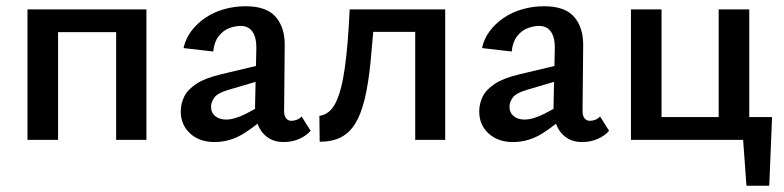

<svg xmlns="http://www.w3.org/2000/svg" viewBox="-20 -448 2510 615"><path d="M352 0V-418H449V0ZM68 0V-418H166V0ZM115 -345V-418H403V-345Z M888 7Q846 7 821 -23Q796 -53 797 -110L801 -287Q802 -315 796 -332Q790 -349 778.5 -357Q767 -365 751 -365Q733 -365 713.5 -357.5Q694 -350 680 -331.5Q666 -313 663 -283L568 -294Q574 -323 592 -347.5Q610 -372 637 -390.5Q664 -409 697.5 -418.5Q731 -428 767 -428Q834 -428 863.5 -393.5Q893 -359 892 -301L890 -92Q890 -77 896.5 -69Q903 -61 913 -61Q922 -61 931 -64.5Q940 -68 946 -75L975 -29Q961 -13 938.5 -3Q916 7 888 7ZM667 7Q619 7 589 -20.5Q559 -48 559 -91Q559 -116 570 -138.5Q581 -161 609 -179.5Q637 -198 688 -210L852 -249L857 -203L711 -160Q677 -150 666.5 -135.5Q656 -121 656 -106Q656 -87 669.5 -76Q683 -65 704 -65Q731 -65 767.5 -83.5Q804 -102 849 -129L855 -95Q811 -53 765 -23Q719 7 667 7Z M1004 6 1003 -77Q1036 -81 1055 -118.5Q1074 -156 1084.5 -230.5Q1095 -305 1100 -418H1181Q1174 -322 1167 -250.5Q1160 -179 1148 -130Q1136 -81 1117.5 -51.5Q1099 -22 1071.5 -8Q1044 6 1004 6ZM1310 0V-418H1406V0ZM1149 -346V-418H1351V-346Z M1844 7Q1802 7 1777 -23Q1752 -53 1753 -110L1757 -287Q1758 -315 1752 -332Q1746 -349 1734.5 -357Q1723 -365 1707 -365Q1689 -365 1669.5 -357.5Q1650 -350 1636 -331.5Q1622 -313 1619 -283L1524 -294Q1530 -323 1548 -347.5Q1566 -372 1593 -390.5Q1620 -409 1653.5 -418.5Q1687 -428 1723 -428Q1790 -428 1819.5 -393.5Q1849 -359 1848 -301L1846 -92Q1846 -77 1852.5 -69Q1859 -61 1869 -61Q1878 -61 1887 -64.5Q1896 -68 1902 -75L1931 -29Q1917 -13 1894.5 -3Q1872 7 1844 7ZM1623 7Q1575 7 1545 -20.5Q1515 -48 1515 -91Q1515 -116 1526 -138.5Q1537 -161 1565 -179.5Q1593 -198 1644 -210L1808 -249L1813 -203L1667 -160Q1633 -150 1622.5 -135.5Q1612 -121 1612 -106Q1612 -87 1625.5 -76Q1639 -65 1660 -65Q1687 -65 1723.5 -83.5Q1760 -102 1805 -129L1811 -95Q1767 -53 1721 -23Q1675 7 1623 7Z M2282 0V-418H2380V0ZM2048 0V-73H2333V0ZM2001 0V-418H2099V0ZM2327 0V-73H2453L2411 0ZM2371 147 2355 -73H2453L2444 147Z"/></svg>

Font: Ysabeau SemiBold
Style: Regular
Weight: 600
Designer: Christian Thalmann (Catharsis Fonts)
Version: Version 2.000;gftools[0.9.27.dev2+g8671c4b]